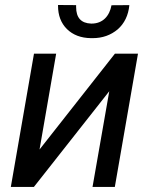

<svg xmlns="http://www.w3.org/2000/svg" viewBox="-20 -741 605 761"><path d="M421.9 -720.2C414.1 -677.7 387.7 -647.5 342.8 -647.5C342.3 -647.5 341.8 -647.5 341.3 -647.5C301.3 -648.9 281.7 -670.9 281.7 -713.4C281.7 -715.8 281.7 -718.3 281.7 -720.7L210 -721.2C210 -720.2 210 -719.2 210 -718.3C210 -680.2 221.7 -649.4 245.1 -626C269 -602.5 300.8 -590.3 340.8 -589.8C342.8 -589.8 345.2 -589.8 347.2 -589.8C386.2 -589.8 418.9 -601.6 446.3 -624.5C473.1 -647.9 488.8 -680.2 492.7 -720.7ZM136.7 -148.4 202.6 -528.3H114.7L22.9 0H114.3L413.1 -379.4L346.7 0H435.1L526.9 -528.3H435.5Z"/></svg>

Font: Roboto
Style: Italic
Weight: 400
Italic angle: -12°
Designer: Google
Version: Version 2.137; 2017